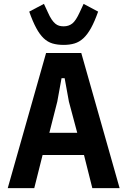

<svg xmlns="http://www.w3.org/2000/svg" viewBox="-20 -972 658 992"><path d="M457 0 414 -171H200L157 0H20L218 -698H400L598 0ZM336 -447 314 -568H298L276 -447L235 -286H379ZM309 -740Q276 -740 251 -747.5Q226 -755 205.5 -774.5Q185 -794 167 -827.5Q149 -861 131 -912L207 -952L227 -909Q237 -886 246.5 -872Q256 -858 265.5 -850Q275 -842 285.5 -839Q296 -836 309 -836Q335 -836 353.5 -850.5Q372 -865 392 -909L412 -952L487 -912Q469 -861 450.5 -827.5Q432 -794 411 -774.5Q390 -755 365 -747.5Q340 -740 309 -740Z"/></svg>

Font: IBM Plex Sans Cond
Style: Bold
Weight: 700
Width: 3
Designer: Mike Abbink, Paul van der Laan, Pieter van Rosmalen
Foundry: Bold Monday
Version: Version 1.3